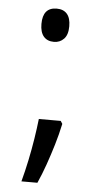

<svg xmlns="http://www.w3.org/2000/svg" viewBox="-51 -579 379 742"><g transform="rotate(5 139.0 -208.5)"><path d="M192 -116 199 -105Q190 -63 178 -23Q166 17 152.5 55.5Q139 94 123 130H61Q72 89 81 46Q90 3 96.5 -38.5Q103 -80 107 -116ZM139 -418Q113 -418 99 -434.5Q85 -451 85 -483Q85 -515 98.5 -531Q112 -547 139 -547Q165 -547 179 -531Q193 -515 193 -483Q193 -450 177.5 -434Q162 -418 139 -418Z"/></g></svg>

Font: Noto Sans Devanagari ExtraCondensed
Style: Regular
Weight: 400
Width: 2
Designer: Jelle Bosma - Monotype Design Team
Foundry: Monotype Imaging Inc.
Version: Version 2.006